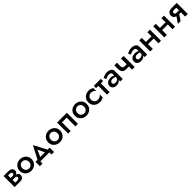

<svg xmlns="http://www.w3.org/2000/svg" viewBox="839 -3031 5657 5657"><g transform="rotate(-45 3667.5 -202.5)"><path d="M75 -460H274Q316 -460 352 -447.5Q388 -435 410 -407.5Q432 -380 432 -335Q432 -296 410.5 -271Q389 -246 356 -233Q399 -224 425.5 -199Q452 -174 452 -125Q452 -73 417.5 -36.5Q383 0 304 0H75ZM261 -380H181V-272H261Q292 -272 309.5 -288Q327 -304 327 -327Q327 -350 309.5 -365Q292 -380 261 -380ZM271 -193H181V-80H271Q311 -80 329 -97Q347 -114 347 -138Q347 -161 329 -177Q311 -193 271 -193Z M516 -230Q516 -301 548.5 -355Q581 -409 637 -439.5Q693 -470 764 -470Q834 -470 890.5 -439.5Q947 -409 979.5 -355Q1012 -301 1012 -230Q1012 -159 979.5 -105Q947 -51 890.5 -20.5Q834 10 764 10Q693 10 637 -20.5Q581 -51 548.5 -105Q516 -159 516 -230ZM627 -230Q627 -166 666.5 -125.5Q706 -85 764 -85Q822 -85 861.5 -125.5Q901 -166 901 -230Q901 -295 861.5 -335Q822 -375 764 -375Q706 -375 666.5 -335Q627 -295 627 -230Z M1521 0H1146V90H1036V-93H1120L1331 -495L1542 -93H1626V90H1521ZM1331 -305 1234 -93H1428Z M1705 -230Q1705 -301 1737.5 -355Q1770 -409 1826 -439.5Q1882 -470 1953 -470Q2023 -470 2079.5 -439.5Q2136 -409 2168.5 -355Q2201 -301 2201 -230Q2201 -159 2168.5 -105Q2136 -51 2079.5 -20.5Q2023 10 1953 10Q1882 10 1826 -20.5Q1770 -51 1737.5 -105Q1705 -159 1705 -230ZM1816 -230Q1816 -166 1855.5 -125.5Q1895 -85 1953 -85Q2011 -85 2050.5 -125.5Q2090 -166 2090 -230Q2090 -295 2050.5 -335Q2011 -375 1953 -375Q1895 -375 1855.5 -335Q1816 -295 1816 -230Z M2711 -460V0H2605V-363H2410V0H2304V-460Z M2814 -230Q2814 -301 2846.5 -355Q2879 -409 2935 -439.5Q2991 -470 3062 -470Q3132 -470 3188.5 -439.5Q3245 -409 3277.5 -355Q3310 -301 3310 -230Q3310 -159 3277.5 -105Q3245 -51 3188.5 -20.5Q3132 10 3062 10Q2991 10 2935 -20.5Q2879 -51 2846.5 -105Q2814 -159 2814 -230ZM2925 -230Q2925 -166 2964.5 -125.5Q3004 -85 3062 -85Q3120 -85 3159.5 -125.5Q3199 -166 3199 -230Q3199 -295 3159.5 -335Q3120 -375 3062 -375Q3004 -375 2964.5 -335Q2925 -295 2925 -230Z M3485 -230Q3485 -165 3526 -124Q3567 -83 3628 -83Q3678 -83 3719.5 -105.5Q3761 -128 3778 -161V-42Q3754 -17 3713 -3.5Q3672 10 3623 10Q3552 10 3495.5 -20.5Q3439 -51 3406.5 -105Q3374 -159 3374 -230Q3374 -301 3406.5 -355Q3439 -409 3495.5 -439.5Q3552 -470 3623 -470Q3672 -470 3713 -456Q3754 -442 3778 -419V-299Q3761 -333 3718.5 -355Q3676 -377 3628 -377Q3588 -377 3555.5 -358Q3523 -339 3504 -305.5Q3485 -272 3485 -230Z M3833 -460H4124V-365H4032V0H3926V-365H3833Z M4243 -339 4199 -416Q4230 -435 4278 -453Q4326 -471 4388 -471Q4473 -471 4526.5 -433.5Q4580 -396 4580 -328V0H4474V-66Q4454 -29 4412 -9.5Q4370 10 4318 10Q4250 10 4203.5 -26Q4157 -62 4157 -132Q4157 -202 4210 -242.5Q4263 -283 4354 -283Q4392 -283 4422.5 -273.5Q4453 -264 4474 -252V-316Q4474 -348 4447.5 -365.5Q4421 -383 4383 -383Q4334 -383 4296.5 -366.5Q4259 -350 4243 -339ZM4266 -136Q4266 -104 4291 -88Q4316 -72 4351 -72Q4403 -72 4438.5 -97Q4474 -122 4474 -183V-191Q4429 -214 4370 -214Q4318 -214 4292 -193Q4266 -172 4266 -136Z M4797 -460V-323Q4797 -271 4816.5 -248Q4836 -225 4886 -225H4968V-460H5077V0H4968V-130H4868Q4799 -130 4759.5 -151.5Q4720 -173 4704 -217Q4688 -261 4688 -328V-460Z M5262 -339 5218 -416Q5249 -435 5297 -453Q5345 -471 5407 -471Q5492 -471 5545.5 -433.5Q5599 -396 5599 -328V0H5493V-66Q5473 -29 5431 -9.5Q5389 10 5337 10Q5269 10 5222.5 -26Q5176 -62 5176 -132Q5176 -202 5229 -242.5Q5282 -283 5373 -283Q5411 -283 5441.5 -273.5Q5472 -264 5493 -252V-316Q5493 -348 5466.5 -365.5Q5440 -383 5402 -383Q5353 -383 5315.5 -366.5Q5278 -350 5262 -339ZM5285 -136Q5285 -104 5310 -88Q5335 -72 5370 -72Q5422 -72 5457.5 -97Q5493 -122 5493 -183V-191Q5448 -214 5389 -214Q5337 -214 5311 -193Q5285 -172 5285 -136Z M5726 -460H5832V-288H6067V-460H6173V0H6067V-198H5832V0H5726Z M6311 -460H6417V-288H6652V-460H6758V0H6652V-198H6417V0H6311Z M6991 0H6875L7004 -186Q6959 -199 6930.5 -231.5Q6902 -264 6902 -320Q6902 -370 6926 -401Q6950 -432 6990 -446Q7030 -460 7078 -460H7289V0H7180V-177H7109ZM7086 -259H7180V-370H7086Q7010 -370 7010 -315Q7010 -259 7086 -259Z"/></g></svg>

Font: Jost* Medium
Style: Regular
Weight: 500
Version: Version 3.7